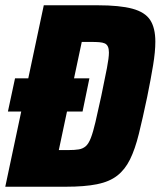

<svg xmlns="http://www.w3.org/2000/svg" viewBox="-21 -708 609 728"><path d="M9 -285 36 -411H318L292 -285ZM-1 0 145 -688H349Q433 -688 481 -675Q529 -662 548.5 -632Q568 -602 568 -550Q568 -512 559.5 -460.5Q551 -409 537 -340Q520 -259 505.5 -200.5Q491 -142 472 -103.5Q453 -65 423.5 -42Q394 -19 347 -9.5Q300 0 229 0ZM202 -139H239Q262 -139 277.5 -141.5Q293 -144 304 -153.5Q315 -163 323.5 -185Q332 -207 341 -245.5Q350 -284 363 -344Q377 -411 384.5 -450Q392 -489 392 -509Q392 -523 388 -531.5Q384 -540 376 -543.5Q368 -547 355.5 -548Q343 -549 326 -549H289Z"/></svg>

Font: Saira SemiCondensed ExtraBold
Style: Italic
Weight: 800
Width: 4
Italic angle: -12°
Designer: Hector Gatti with collaboration of the Omnibus-Type team
Foundry: Omnibus-Type
Version: Version 1.101